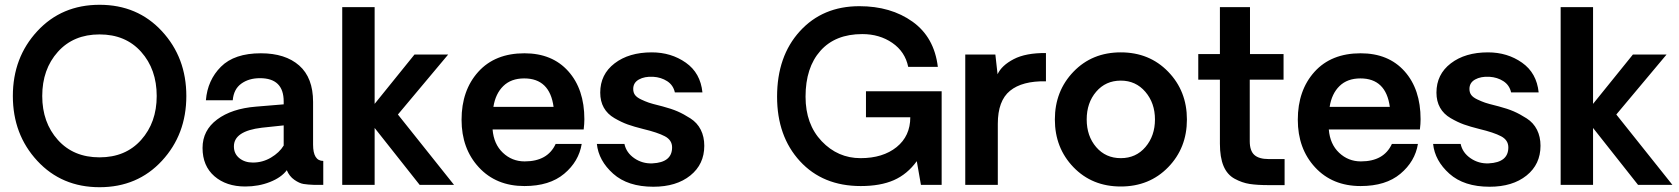

<svg xmlns="http://www.w3.org/2000/svg" viewBox="-20 -780 7083 810"><path d="M663.1 -101.6Q560.1 9.8 400.1 9.8Q240.2 9.8 137.2 -101.6Q34.2 -212.9 34.2 -375Q34.2 -537.1 137.2 -648.4Q240.2 -759.8 400.1 -759.8Q560.1 -759.8 663.1 -648.4Q766.1 -537.1 766.1 -375Q766.1 -212.9 663.1 -101.6ZM641.1 -375Q641.1 -487.8 575.4 -561.3Q509.8 -634.8 399.9 -634.8Q290 -634.8 224.1 -561.3Q158.2 -487.8 158.2 -375Q158.2 -263.2 224.1 -189.7Q290 -116.2 399.9 -116.2Q509.8 -116.2 575.4 -189.7Q641.1 -263.2 641.1 -375Z M1014.6 6.8Q934.6 6.8 884.5 -36.6Q834.5 -80.1 834.5 -155.8Q834.5 -230 896 -275.9Q957.5 -321.8 1059.6 -330.1L1176.8 -339.8V-352.1Q1176.8 -450.2 1076.7 -450.2Q1029.8 -450.2 997.8 -427Q965.8 -403.8 961.9 -356.9H848.6Q855.5 -441.9 912.1 -498.5Q968.8 -555.2 1080.6 -555.2Q1183.6 -555.2 1242.2 -503.7Q1300.8 -452.1 1300.8 -350.1V-169.9Q1300.8 -101.1 1343.8 -101.1V0H1306.6Q1277.8 -1 1260.3 -3.9Q1242.7 -6.8 1221.7 -21.5Q1200.7 -36.1 1189.9 -62Q1167 -31.2 1118.9 -12.2Q1070.8 6.8 1014.6 6.8ZM1046.9 -94.2Q1087.9 -94.2 1123.3 -115.2Q1158.7 -136.2 1176.8 -166V-251L1084.5 -241.2Q966.3 -227.1 966.8 -162.1Q966.8 -131.3 989.7 -112.8Q1012.7 -94.2 1046.9 -94.2Z M1423.8 0V-750H1560.5V-341.8L1728.5 -549.8H1870.6L1658.7 -296.9L1895.5 0H1750.5L1560.5 -240.2V0Z M2445.3 -276.9Q2445.3 -257.8 2442.4 -233.9H2058.1Q2063 -171.9 2101.6 -135.5Q2140.1 -99.1 2193.4 -99.1Q2290.5 -99.1 2324.2 -172.9H2434.1Q2421.9 -98.6 2360.1 -46.9Q2298.3 4.9 2192.4 4.9Q2073.2 4.9 2000.2 -74Q1927.2 -152.8 1927.2 -274.9Q1927.2 -398.9 1997.8 -477.1Q2068.4 -555.2 2192.4 -555.2Q2309.6 -555.2 2377.4 -479.5Q2445.3 -403.8 2445.3 -276.9ZM2191.4 -449.2Q2136.2 -449.2 2103.3 -417Q2070.3 -384.8 2061.5 -329.1H2315.4Q2299.3 -449.2 2191.4 -449.2Z M2736.3 7.8Q2628.4 7.8 2566.9 -47.1Q2505.4 -102.1 2498 -172.9H2614.3Q2622.1 -135.7 2656.2 -112.3Q2690.4 -88.9 2732.4 -90.8Q2815.4 -94.7 2815.4 -158.2Q2815.4 -189 2784.9 -205.1Q2754.4 -221.2 2693.4 -235.8Q2654.3 -245.6 2628.2 -254.9Q2602.1 -264.2 2572.3 -281.5Q2542.5 -298.8 2527.3 -325.9Q2512.2 -353 2512.2 -389.2Q2512.2 -466.3 2572.8 -512.7Q2633.3 -559.1 2729.5 -559.1Q2811.5 -559.1 2873.3 -515.6Q2935.1 -472.2 2943.4 -390.1H2827.1Q2820.3 -420.9 2794.7 -437.5Q2769 -454.1 2735.4 -456.1Q2699.2 -458 2675.3 -444.6Q2651.4 -431.2 2651.4 -404.8Q2651.4 -389.6 2658.9 -379.4Q2666.5 -369.1 2684.3 -360.6Q2702.1 -352.1 2717.3 -346.9Q2732.4 -341.8 2760.3 -335Q2770 -332 2775.4 -331.1Q2812.5 -321.3 2838.4 -310.1Q2864.3 -298.8 2892.8 -280.5Q2921.4 -262.2 2936.3 -232.7Q2951.2 -203.1 2951.2 -165Q2951.2 -86.9 2892.3 -39.6Q2833.5 7.8 2736.3 7.8Z M3952.6 -395V-267.1V0H3865.2L3847.7 -100.1Q3807.6 -44.9 3751 -20Q3694.3 4.9 3611.3 4.9Q3451.2 4.9 3354.7 -100.1Q3258.3 -205.1 3258.3 -372.1Q3258.3 -543 3354.5 -648.4Q3450.7 -753.9 3605.5 -753.9Q3738.3 -753.9 3829.8 -688.5Q3921.4 -623 3936.5 -498H3811.5Q3798.3 -562 3744.4 -599.1Q3690.4 -636.2 3617.7 -636.2Q3503.9 -636.2 3441.2 -565.7Q3378.4 -495.1 3378.4 -372.1Q3378.4 -255.9 3446.5 -184.3Q3514.6 -112.8 3610.4 -112.8Q3704.6 -112.8 3762.5 -159.4Q3820.3 -206.1 3820.3 -285.2H3633.3V-395Z M4392.6 -556.2V-437Q4292.5 -439 4241 -397Q4189.5 -355 4189.5 -257.8V0H4052.2V-549.8H4179.2L4188.5 -466.8Q4205.6 -503.9 4256.6 -530.5Q4307.6 -557.1 4392.6 -556.2Z M4908.2 -74.5Q4829.1 6.8 4708.3 6.8Q4587.4 6.8 4508.8 -74.5Q4430.2 -155.8 4430.2 -275.9Q4430.2 -396 4508.8 -477.5Q4587.4 -559.1 4708.3 -559.1Q4829.1 -559.1 4908.2 -477.5Q4987.3 -396 4987.3 -275.9Q4987.3 -155.8 4908.2 -74.5ZM4708.5 -439.9Q4644.5 -439.9 4604.5 -393.1Q4564.5 -346.2 4564.5 -276.1Q4564.5 -206.1 4604.5 -159.4Q4644.5 -112.8 4708.5 -112.8Q4772.5 -112.8 4812.5 -159.9Q4852.5 -207 4852.5 -276.1Q4852.5 -345.2 4812 -392.6Q4771.5 -439.9 4708.5 -439.9Z M5333 1Q5284.2 1 5252.2 -3.9Q5220.2 -8.8 5188.7 -25.9Q5157.2 -43 5141.8 -79.6Q5126.5 -116.2 5126.5 -173.8V-443.8H5035.2V-551.8H5126.5V-750H5253.4V-551.8H5395V-443.8H5252.4V-184.1Q5252.4 -144 5271.7 -126.5Q5291 -108.9 5333 -108.9H5399.4V1Z M5973.1 -276.9Q5973.1 -257.8 5970.2 -233.9H5585.9Q5590.8 -171.9 5629.4 -135.5Q5668 -99.1 5721.2 -99.1Q5818.4 -99.1 5852.1 -172.9H5961.9Q5949.7 -98.6 5887.9 -46.9Q5826.2 4.9 5720.2 4.9Q5601.1 4.9 5528.1 -74Q5455.1 -152.8 5455.1 -274.9Q5455.1 -398.9 5525.6 -477.1Q5596.2 -555.2 5720.2 -555.2Q5837.4 -555.2 5905.3 -479.5Q5973.1 -403.8 5973.1 -276.9ZM5719.2 -449.2Q5664.1 -449.2 5631.1 -417Q5598.1 -384.8 5589.4 -329.1H5843.3Q5827.1 -449.2 5719.2 -449.2Z M6264.2 7.8Q6156.2 7.8 6094.7 -47.1Q6033.2 -102.1 6025.9 -172.9H6142.1Q6149.9 -135.7 6184.1 -112.3Q6218.3 -88.9 6260.3 -90.8Q6343.3 -94.7 6343.3 -158.2Q6343.3 -189 6312.7 -205.1Q6282.2 -221.2 6221.2 -235.8Q6182.1 -245.6 6156 -254.9Q6129.9 -264.2 6100.1 -281.5Q6070.3 -298.8 6055.2 -325.9Q6040 -353 6040 -389.2Q6040 -466.3 6100.6 -512.7Q6161.1 -559.1 6257.3 -559.1Q6339.4 -559.1 6401.1 -515.6Q6462.9 -472.2 6471.2 -390.1H6355Q6348.1 -420.9 6322.5 -437.5Q6296.9 -454.1 6263.2 -456.1Q6227.1 -458 6203.1 -444.6Q6179.2 -431.2 6179.2 -404.8Q6179.2 -389.6 6186.8 -379.4Q6194.3 -369.1 6212.2 -360.6Q6230 -352.1 6245.1 -346.9Q6260.3 -341.8 6288.1 -335Q6297.9 -332 6303.2 -331.1Q6340.3 -321.3 6366.2 -310.1Q6392.1 -298.8 6420.7 -280.5Q6449.2 -262.2 6464.1 -232.7Q6479 -203.1 6479 -165Q6479 -86.9 6420.2 -39.6Q6361.3 7.8 6264.2 7.8Z M6564 0V-750H6700.7V-341.8L6868.7 -549.8H7010.7L6798.8 -296.9L7035.6 0H6890.6L6700.7 -240.2V0Z"/></svg>

Font: Oakes Grotesk
Style: SemiBold
Weight: 600
Designer: Samuel Oakes
Foundry: Samuel Oakes
Version: Version 1.0 | wf-rip DC20170320